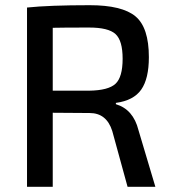

<svg xmlns="http://www.w3.org/2000/svg" viewBox="-20 -719 660 739"><path d="M578 0H471L412 -215Q390 -284 325 -284L183 -285V0H84V-690Q170 -699 325 -699Q450 -699 501.5 -656Q553 -613 553 -499Q553 -416 523.5 -374Q494 -332 426 -323V-318Q493 -298 513 -218ZM183 -370H323Q397 -371 424.5 -396.5Q452 -422 452 -493Q452 -563 424.5 -588Q397 -613 323 -613Q221 -613 183 -612Z"/></svg>

Font: Exo 2.0 Medium
Style: Regular
Weight: 500
Designer: Natanael Gama
Version: Version 1.001;PS 001.001;hotconv 1.0.70;makeotf.lib2.5.58329